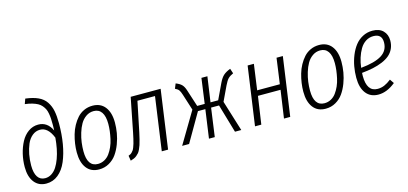

<svg xmlns="http://www.w3.org/2000/svg" viewBox="-64 -1193 3517 1654"><g transform="rotate(-15 1694.0 -366.0)"><path d="M188 11.2Q120.1 11.2 81.5 -38.3Q43 -87.9 43 -173.8Q43 -233.4 56.6 -290.3Q70.3 -347.2 95.2 -394Q120.1 -440.9 160.2 -469.5Q200.2 -498 249 -498Q330.6 -498 370.1 -413.1Q370.1 -422.4 370.6 -438.7Q371.1 -455.1 371.1 -462.9Q371.1 -495.1 369.9 -517.6Q368.7 -540 364.3 -564.7Q359.9 -589.4 351.8 -606Q343.8 -622.6 329.8 -639.2Q315.9 -655.8 296.1 -666.5Q276.4 -677.2 248.5 -685.5Q220.7 -693.8 184.1 -698.2L200.2 -743.2Q268.6 -734.9 313.2 -714.1Q357.9 -693.4 382.6 -656.5Q407.2 -619.6 416.5 -574.2Q425.8 -528.8 425.8 -461.9Q425.8 -364.7 411.6 -281Q397.5 -197.3 369.4 -130.9Q341.3 -64.5 294.7 -26.6Q248 11.2 188 11.2ZM189.9 -36.1Q220.7 -36.1 247.3 -53.2Q273.9 -70.3 293 -99.6Q312 -128.9 326.9 -169.4Q341.8 -210 350.6 -255.1Q359.4 -300.3 363.8 -351.1Q323.7 -451.2 252.9 -451.2Q214.4 -451.2 183.8 -426.3Q153.3 -401.4 135.7 -360.4Q118.2 -319.3 109.1 -271.5Q100.1 -223.6 100.1 -172.9Q100.1 -106 123 -71Q146 -36.1 189.9 -36.1Z M658.7 11.2Q586.4 11.2 547.6 -39.6Q508.8 -90.3 508.8 -180.2Q508.8 -217.8 514.4 -256.8Q520 -295.9 531.5 -336.2Q543 -376.5 562.3 -411.6Q581.5 -446.8 606.4 -474.4Q631.3 -502 666.5 -518.1Q701.7 -534.2 742.7 -534.2Q814.9 -534.2 854 -483.6Q893.1 -433.1 893.1 -344.2Q893.1 -298.8 885.3 -251.7Q877.4 -204.6 859.4 -157Q841.3 -109.4 815.2 -72.3Q789.1 -35.2 748.5 -12Q708 11.2 658.7 11.2ZM660.6 -37.1Q692.4 -37.1 719.5 -52Q746.6 -66.9 765.1 -92.3Q783.7 -117.7 797.6 -148.9Q811.5 -180.2 819.3 -216.1Q827.1 -252 831.1 -284.7Q835 -317.4 835 -348.1Q835 -416.5 810.8 -451.7Q786.6 -486.8 740.7 -486.8Q702.6 -486.8 671.9 -465.3Q641.1 -443.8 622.1 -410.6Q603 -377.4 590.1 -334.7Q577.1 -292 572 -252.2Q566.9 -212.4 566.9 -174.8Q566.9 -37.1 660.6 -37.1Z M1348.6 -522.9 1274.9 0H1218.8L1285.6 -475.1H1128.9L1088.9 -280.8Q1079.6 -234.9 1073.7 -207.3Q1067.9 -179.7 1060.3 -148.9Q1052.7 -118.2 1046.9 -101.3Q1041 -84.5 1032.7 -65.9Q1024.4 -47.4 1016.1 -37.6Q1007.8 -27.8 995.8 -17.8Q983.9 -7.8 970.7 -2.2Q957.5 3.4 939.9 8.8L932.6 -37.1Q943.4 -41 950.9 -45.4Q958.5 -49.8 966.1 -57.9Q973.6 -65.9 978.8 -73.5Q983.9 -81.1 989.7 -96.7Q995.6 -112.3 1000 -127Q1004.4 -141.6 1010.5 -168.2Q1016.6 -194.8 1021.7 -220Q1026.9 -245.1 1034.7 -286.1L1081.5 -522.9Z M1971.7 -534.2 1986.3 -490.2Q1955.1 -476.1 1939.2 -459.7Q1923.3 -443.4 1904.3 -403.8L1842.8 -273.9L1927.7 0H1871.6L1797.4 -253.9H1726.6L1691.4 0H1639.6L1675.3 -253.9H1609.4L1462.4 0H1400.4L1566.4 -278.8L1520.5 -422.9Q1510.7 -454.6 1500.7 -467.5Q1490.7 -480.5 1467.8 -491.2L1485.4 -534.2Q1520.5 -520.5 1537.6 -502.7Q1554.7 -484.9 1565.4 -451.2L1614.7 -298.8H1681.6L1712.4 -522.9H1765.6L1733.4 -298.8H1801.8L1867.7 -438Q1887.7 -479.5 1909.9 -499.3Q1932.1 -519 1971.7 -534.2Z M2308.6 0 2344.2 -247.1H2142.6L2106.4 0H2050.3L2124.5 -522.9H2180.2L2148.4 -294.9H2350.6L2382.3 -522.9H2438.5L2364.3 0Z M2679.2 11.2Q2606.9 11.2 2568.1 -39.6Q2529.3 -90.3 2529.3 -180.2Q2529.3 -217.8 2534.9 -256.8Q2540.5 -295.9 2552 -336.2Q2563.5 -376.5 2582.8 -411.6Q2602.1 -446.8 2627 -474.4Q2651.9 -502 2687 -518.1Q2722.2 -534.2 2763.2 -534.2Q2835.4 -534.2 2874.5 -483.6Q2913.6 -433.1 2913.6 -344.2Q2913.6 -298.8 2905.8 -251.7Q2897.9 -204.6 2879.9 -157Q2861.8 -109.4 2835.7 -72.3Q2809.6 -35.2 2769 -12Q2728.5 11.2 2679.2 11.2ZM2681.2 -37.1Q2712.9 -37.1 2740 -52Q2767.1 -66.9 2785.6 -92.3Q2804.2 -117.7 2818.1 -148.9Q2832 -180.2 2839.8 -216.1Q2847.7 -252 2851.6 -284.7Q2855.5 -317.4 2855.5 -348.1Q2855.5 -416.5 2831.3 -451.7Q2807.1 -486.8 2761.2 -486.8Q2723.1 -486.8 2692.4 -465.3Q2661.6 -443.8 2642.6 -410.6Q2623.5 -377.4 2610.6 -334.7Q2597.7 -292 2592.5 -252.2Q2587.4 -212.4 2587.4 -174.8Q2587.4 -37.1 2681.2 -37.1Z M3367.2 -413.1Q3367.2 -373 3352.1 -340.6Q3336.9 -308.1 3310.3 -285.6Q3283.7 -263.2 3244.4 -246.8Q3205.1 -230.5 3160.2 -220.9Q3115.2 -211.4 3060.1 -206.1Q3059.1 -197.3 3059.1 -179.2Q3059.1 -38.1 3155.3 -38.1Q3187.5 -38.1 3216.1 -50.3Q3244.6 -62.5 3276.9 -87.9L3302.2 -50.8Q3226.1 11.2 3149.9 11.2Q3079.1 11.2 3040 -38.6Q3001 -88.4 3001 -178.2Q3001 -228.5 3009.8 -278.1Q3018.6 -327.6 3037.6 -374.3Q3056.6 -420.9 3084 -456.3Q3111.3 -491.7 3151.4 -512.9Q3191.4 -534.2 3239.3 -534.2Q3300.3 -534.2 3333.7 -500.5Q3367.2 -466.8 3367.2 -413.1ZM3234.9 -486.8Q3197.3 -486.8 3166.5 -466.8Q3135.7 -446.8 3115.5 -412.4Q3095.2 -377.9 3082.3 -337.2Q3069.3 -296.4 3064 -250Q3189.5 -262.2 3250.2 -300.5Q3311 -338.9 3311 -412.1Q3311 -486.8 3234.9 -486.8Z"/></g></svg>

Font: Fira Sans Compressed Light
Style: Italic
Weight: 300
Width: 3
Italic angle: -8°
Designer: Carrois Corporate & Edenspiekermann AG
Foundry: Carrois Corporate GbR & Edenspiekermann AG
Version: Version 4.203;PS 004.203;hotconv 1.0.88;makeotf.lib2.5.64775